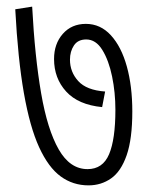

<svg xmlns="http://www.w3.org/2000/svg" viewBox="-20 -609 451 579"><path d="M379 -273Q379 -190 362 -141Q345 -92 315 -71Q285 -50 247 -50Q200 -50 163 -77Q126 -104 98 -165Q70 -226 52 -328.5Q34 -431 26 -581L77 -589Q85 -438 104 -328Q123 -218 157 -158.5Q191 -99 244 -99Q290 -99 309 -144Q328 -189 328 -278Q328 -330 318 -378.5Q308 -427 288.5 -458.5Q269 -490 240 -490Q215 -490 203 -472Q191 -454 191 -429Q191 -392 216 -364.5Q241 -337 297 -333L288 -286Q216 -293 179.5 -333Q143 -373 143 -431Q143 -477 169.5 -507Q196 -537 239 -537Q283 -537 314.5 -502.5Q346 -468 362.5 -408.5Q379 -349 379 -273Z"/></svg>

Font: Noto Sans ExtraCondensed Light
Style: Regular
Weight: 300
Width: 2
Designer: Monotype Design Team
Foundry: Monotype Imaging Inc.
Version: Version 2.013; ttfautohint (v1.8.4.7-5d5b)